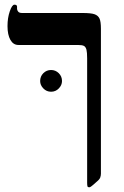

<svg xmlns="http://www.w3.org/2000/svg" viewBox="-20 -609 531 824"><path d="M413.1 136.2Q413.1 144.5 410.2 152.8Q407.2 161.1 395 170.9L381.3 183.1Q368.7 194.8 362.8 194.8Q356.9 194.8 355.5 190.9Q354 187 354 174.8V-358.9Q354 -383.8 351.1 -395.5Q348.1 -407.2 340.8 -411.6Q333.5 -416 314 -416H59.1Q37.1 -416 24.7 -437.7Q12.2 -459.5 12.2 -497.1Q12.2 -532.2 22 -560.5Q31.7 -588.9 42 -588.9Q53.2 -588.9 53.2 -580.1V-570.8Q53.2 -565.4 57.9 -559.3Q62.5 -553.2 75.2 -553.2H335Q370.6 -553.2 385.7 -547.9Q400.9 -542.5 407 -529.5Q413.1 -516.6 413.1 -485.8ZM152.3 -261.2Q152.3 -281.2 166 -294.9Q179.7 -308.6 199.2 -308.6Q218.3 -308.6 232.2 -294.9Q246.1 -281.2 246.1 -261.2Q246.1 -243.7 232.4 -229.5Q218.8 -215.3 199.2 -215.3Q179.7 -215.3 166 -229.5Q152.3 -243.7 152.3 -261.2Z"/></svg>

Font: Tinos
Style: Bold
Weight: 700
Designer: Steve Matteson
Foundry: Monotype Imaging Inc.
Version: Version 1.23